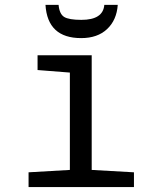

<svg xmlns="http://www.w3.org/2000/svg" viewBox="-20 -761 640 781"><path d="M264.2 -465.8 132.8 -476.1V-536.1H353V-69.8L524.9 -60.1V0H96.2V-60.1L264.2 -69.8ZM459 -741.2Q454.6 -679.2 415.5 -642.6Q376.5 -606 310.1 -606Q173.3 -606 165 -741.2H218.3Q221.7 -704.1 241 -692.1Q260.3 -680.2 311 -680.2Q399.4 -680.2 404.3 -741.2Z"/></svg>

Font: Apple Sans Adjectives
Style: Regular
Weight: 400
Monospace: yes
Foundry: Apple Sans Adjectives
Version: Version 0.01